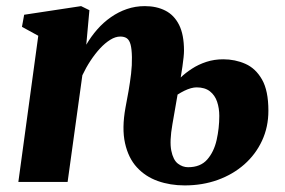

<svg xmlns="http://www.w3.org/2000/svg" viewBox="-20 -580 910 612"><path d="M255 -437.5Q270.5 -464 290 -486.2Q309.5 -508.5 333.5 -525.2Q357.5 -542 384.5 -551.2Q411.5 -560.5 441.5 -560.5Q479 -560.5 507 -546.2Q535 -532 550.8 -500.8Q566.5 -469.5 566.5 -418.5Q566.5 -410.5 565.2 -397.5Q564 -384.5 561.5 -368Q559 -351.5 556 -333Q571 -347.5 591.8 -361Q612.5 -374.5 637.8 -382.8Q663 -391 691.5 -391Q729.5 -391 762.2 -376.5Q795 -362 815.2 -326.5Q835.5 -291 835.5 -227Q835.5 -175 815.2 -131.5Q795 -88 758.8 -56Q722.5 -24 674 -6.5Q625.5 11 568.5 11Q522.5 11 483 -3Q443.5 -17 416.2 -46.8Q389 -76.5 378.5 -123.8Q368 -171 380 -237Q385 -263 389.8 -290.2Q394.5 -317.5 397.8 -344.8Q401 -372 400.5 -398Q400 -424 396.2 -438Q392.5 -452 384.5 -457.8Q376.5 -463.5 363.5 -463.5Q348 -463.5 331.5 -453.2Q315 -443 299 -425.8Q283 -408.5 268.5 -386.5Q254 -364.5 242.5 -340L195.5 0H38.5L102 -466L50 -494.5L57 -533L238.5 -560.5L265 -547.5ZM529.5 -183.5Q520 -129.5 526 -99.8Q532 -70 547 -58.5Q562 -47 579.5 -47Q619 -47 640.5 -71.5Q662 -96 670.5 -133.8Q679 -171.5 679 -210.5Q679 -235 672 -255.8Q665 -276.5 649 -289Q633 -301.5 606.5 -301.5Q598.5 -301.5 588.5 -298.8Q578.5 -296 567.8 -290.8Q557 -285.5 546 -278.5Z"/></svg>

Font: Merriweather 36pt Black
Style: Italic
Weight: 900
Italic angle: -7.8°
Version: Version 2.101